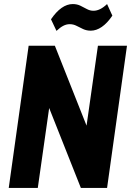

<svg xmlns="http://www.w3.org/2000/svg" viewBox="-20 -925 646 945"><path d="M605 -700 507 0H378L169 -527H241L166 0H23L121 -700H250L459 -173H387L462 -700ZM231 -830Q256 -867 283 -886Q310 -905 338 -905Q359 -905 375.5 -897Q392 -889 407.5 -880.5Q423 -872 440 -872Q456 -872 472.5 -880Q489 -888 507 -905L533 -848Q508 -811 481 -792.5Q454 -774 427 -774Q406 -774 389 -782Q372 -790 356.5 -798Q341 -806 323 -806Q307 -806 291.5 -798Q276 -790 258 -773Z"/></svg>

Font: Pathway Extreme Condensed
Style: Bold Italic
Weight: 700
Width: 3
Italic angle: -8°
Version: Version 1.001;gftools[0.9.26]